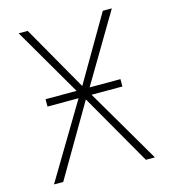

<svg xmlns="http://www.w3.org/2000/svg" viewBox="-107 -799 778 884"><g transform="rotate(-15 281.5 -357.0)"><path d="M41 0H85L284 -340L479 0H522L315 -354H462V-389H315L508 -714H465L284 -404L107 -714H64L253 -389H105V-354H253Z"/></g></svg>

Font: Noto Sans Mono SemiCondensed ExtraLight
Style: Regular
Weight: 200
Width: 4
Designer: Monotype Design Team
Foundry: Monotype Imaging Inc.
Version: Version 2.014